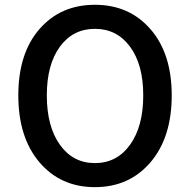

<svg xmlns="http://www.w3.org/2000/svg" viewBox="-20 -770 794 803"><path d="M56.6 -371.1Q56.6 -546.9 145 -648.4Q233.4 -750 377 -750Q520.5 -750 609.4 -647.9Q698.2 -545.9 698.2 -371.1Q698.2 -195.3 609.4 -91.3Q520.5 12.7 377 12.7Q233.4 12.7 145 -91.3Q56.6 -195.3 56.6 -371.1ZM579.1 -371.1Q579.1 -500 523.9 -574.7Q468.8 -649.4 377 -649.4Q285.2 -649.4 230.5 -574.7Q175.8 -500 175.8 -371.1Q175.8 -241.2 230.5 -164.6Q285.2 -87.9 377 -87.9Q468.8 -87.9 523.9 -164.6Q579.1 -241.2 579.1 -371.1Z"/></svg>

Font: Gen Jyuu GothicX Medium
Style: Regular
Weight: 500
Designer: Ryoko NISHIZUKA (kana &amp; ideographs); Paul D. Hunt (Latin, Greek &amp; Cyrillic); Wenlong ZHANG (bopomofo); Sandoll C
Version: Version 1.058.20140828